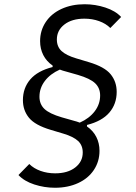

<svg xmlns="http://www.w3.org/2000/svg" viewBox="-20 -730 640 905"><path d="M239 155Q189 155 141.5 139.5Q94 124 67 95L118 43Q139 64 171 75.5Q203 87 240 87Q299 87 334.5 59.5Q370 32 370 -11Q370 -45 348 -65.5Q326 -86 279 -100L219 -118Q145 -140 116.5 -175Q88 -210 88 -258Q88 -315 122.5 -355.5Q157 -396 228 -414V-421Q199 -441 184 -470.5Q169 -500 169 -536Q169 -586 195.5 -626Q222 -666 270 -688Q318 -710 379 -710Q429 -710 476.5 -694.5Q524 -679 551 -650L500 -598Q479 -619 447 -630.5Q415 -642 378 -642Q319 -642 283.5 -614.5Q248 -587 248 -544Q248 -510 270 -489.5Q292 -469 339 -455L399 -437Q473 -415 501.5 -380Q530 -345 530 -297Q530 -240 495.5 -199.5Q461 -159 390 -141V-134Q419 -114 434 -84.5Q449 -55 449 -19Q449 31 422.5 71Q396 111 348 133Q300 155 239 155ZM347 -377 287 -394Q278 -396 262 -402Q217 -382 191.5 -348.5Q166 -315 166 -274Q166 -239 189.5 -216.5Q213 -194 271 -177L331 -160Q340 -158 356 -152Q401 -172 426.5 -205.5Q452 -239 452 -280Q452 -315 428.5 -337.5Q405 -360 347 -377Z"/></svg>

Font: iA Writer Duo S
Style: Italic
Weight: 400
Italic angle: -9.5°
Designer: Mike Abbink, Paul van der Laan, Pieter van Rosmalen, Oliver Reichenstein
Foundry: Bold Monday and Information Architects Inc.
Version: Version 2.000